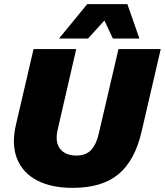

<svg xmlns="http://www.w3.org/2000/svg" viewBox="-20 -897 796 927"><path d="M331 10Q227 10 158 -26.5Q89 -63 62 -131.5Q35 -200 57 -295L142 -660H348L258 -269Q245 -210 270.5 -178Q296 -146 349 -146Q395 -146 420.5 -173.5Q446 -201 458 -257L552 -660H756L663 -259Q631 -122 552 -56Q473 10 331 10ZM595 -877 653 -711H525L484 -798L405 -711H265L401 -877Z"/></svg>

Font: Work Sans ExtraBold
Style: Italic
Weight: 800
Italic angle: -13°
Designer: Wei Huang
Foundry: Wei Huang
Version: Version 2.012; ttfautohint (v1.8.3)